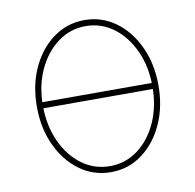

<svg xmlns="http://www.w3.org/2000/svg" viewBox="-68 -623 715 703"><g transform="rotate(-10 289.5 -271.5)"><path d="M502.9 -284.2V-261.7H78.1V-284.2ZM290 11.7Q225.6 11.7 174.3 -25.6Q123 -63 93.3 -127Q63.5 -190.9 63.5 -271.5Q63.5 -352.1 93.3 -415.8Q123 -479.5 174.3 -516.6Q225.6 -553.7 290 -553.7Q354 -553.7 405 -516.6Q456.1 -479.5 485.8 -415.5Q515.6 -351.6 515.6 -271.5Q515.6 -190.9 486.1 -127Q456.5 -63 405.5 -25.6Q354.5 11.7 290 11.7ZM290 -10.7Q348.1 -10.7 394 -44.9Q439.9 -79.1 466.6 -138.2Q493.2 -197.3 493.2 -271.5Q493.2 -345.2 466.3 -404.1Q439.5 -462.9 393.6 -497.1Q347.7 -531.2 290 -531.2Q232.4 -531.2 186.3 -496.8Q140.1 -462.4 113 -403.8Q85.9 -345.2 85.9 -271.5Q85.9 -197.3 112.8 -138.2Q139.6 -79.1 185.8 -44.9Q231.9 -10.7 290 -10.7Z"/></g></svg>

Font: Inter Tight Thin
Style: Regular
Weight: 250
Designer: Rasmus Andersson
Foundry: rsms
Version: Version 3.004